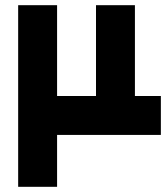

<svg xmlns="http://www.w3.org/2000/svg" viewBox="-20 -520 640 740"><path d="M200 0H600V-150H500V-500H350V-150H200V-500H50V200H200Z"/></svg>

Font: LS-VG5000 Bold
Style: Regular
Weight: 400
Designer: Justin Bihan, 2021
Foundry: Justin Bihan, 2021
Version: Version 1.000;Glyphs 3.1.2 (3151)